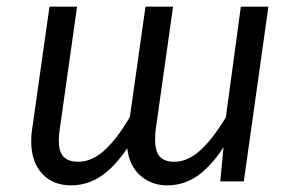

<svg xmlns="http://www.w3.org/2000/svg" viewBox="-20 -546 888 578"><path d="M788 -526 714 0H643L653 -103Q616 -46 575 -17Q534 12 483 12Q436 12 402.5 -17.5Q369 -47 363 -100Q326 -44 284.5 -16Q243 12 194 12Q139 12 106.5 -23.5Q74 -59 74 -120Q74 -141 76 -152L129 -526H212L160 -158Q157 -139 157 -124Q157 -88 172 -73.5Q187 -59 215 -59Q257 -59 295.5 -94.5Q334 -130 371 -194L418 -526H501L449 -158Q447 -146 447 -126Q447 -88 462 -73.5Q477 -59 504 -59Q545 -59 583 -93.5Q621 -128 660 -193L705 -526Z"/></svg>

Font: Fira Sans Book
Style: Italic
Weight: 350
Italic angle: -8°
Designer: bBox Type GmbH & Carrois Corporate GbR & Edenspiekermann AG
Foundry: bBox Type GmbH & Carrois Corporate GbR & Edenspiekermann AG
Version: Version 4.301